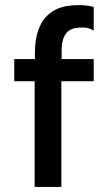

<svg xmlns="http://www.w3.org/2000/svg" viewBox="-20 -734 423 754"><path d="M116 0V-415H36V-502H117V-522Q117 -575 128.5 -610Q140 -645 159 -666Q178 -687 201 -697.5Q224 -708 247.5 -711Q271 -714 292 -714Q307 -714 322 -712Q337 -710 348 -707V-614Q339 -619 329.5 -622.5Q320 -626 305 -626Q290 -626 275 -623.5Q260 -621 248 -611.5Q236 -602 229 -583Q222 -564 222 -531V-502H348V-415H221V0Z"/></svg>

Font: Maven Pro Medium
Style: Regular
Weight: 500
Designer: Joe Prince
Foundry: Joe Prince
Version: Version 2.103